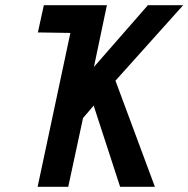

<svg xmlns="http://www.w3.org/2000/svg" viewBox="-20 -720 726 740"><path d="M149 -700 126 -595 257 -593H313L336 -700ZM342 -462 392 -700H274L125 0H243L300 -265L341 -313L443 0H577L425 -409L686 -700H550Z"/></svg>

Font: Advent Pro
Style: Italic
Weight: 400
Italic angle: -12°
Designer: VivaRado, Andreas Kalpakidis
Foundry: VivaRado, Andreas Kalpakidis
Version: Version 3.000